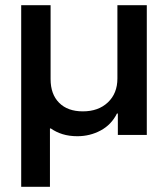

<svg xmlns="http://www.w3.org/2000/svg" viewBox="-20 -520 648 740"><path d="M61.7 200V-500H175V-215Q175 -156.7 207.9 -123.8Q240.8 -90.8 299.2 -90.8Q359.2 -90.8 395.8 -125.4Q432.5 -160 432.5 -217.5V-500H545.8V0H434.2V-82.5H430.8Q409.2 -39.2 367.9 -17.1Q326.7 5 278.3 5Q246.7 5 221.2 -2.9Q195.8 -10.8 175.8 -25H172.5V200Z"/></svg>

Font: Funnel Display Medium
Style: Regular
Weight: 500
Designer: NORD ID, Kristian Moeller
Foundry: Dicotype
Version: Version 1.000